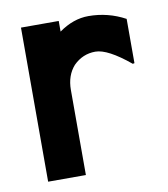

<svg xmlns="http://www.w3.org/2000/svg" viewBox="-59 -500 481 551"><g transform="rotate(-10 181.0 -224.5)"><path d="M341 -292 336 -291Q272 -344 236 -344Q199 -344 172 -317Q148 -290 148 -248V0H38V-449H148V-418Q190 -448 234 -448Q291 -448 341 -421Z"/></g></svg>

Font: RailwayN12
Style: Semibold
Weight: 400
Version: 1999; 1.0, initial release  Kernus: V2.0